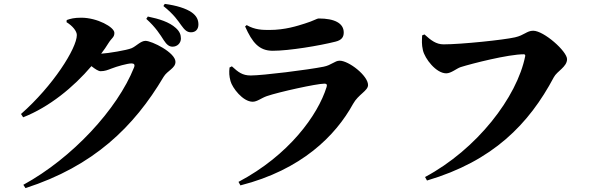

<svg xmlns="http://www.w3.org/2000/svg" viewBox="-20 -888 3040 987"><path d="M822 -681C837 -658 850 -648 867 -648C892 -648 910 -667 910 -690C910 -709 904 -726 884 -744C850 -775 798 -791 740 -803L732 -791C781 -747 804 -709 822 -681ZM911 -759C929 -734 941 -722 962 -722C986 -722 1000 -738 1000 -762C1000 -786 991 -806 966 -824C936 -845 887 -860 827 -868L820 -857C876 -812 895 -781 911 -759ZM100 62 111 79C461 -34 668 -235 821 -493C840 -525 882 -537 882 -570C882 -618 760 -678 728 -678C703 -678 680 -650 656 -640C632 -630 537 -614 500 -612C514 -630 527 -649 538 -667C555 -694 568 -696 568 -719C568 -749 479 -797 398 -797C361 -797 343 -792 323 -785L322 -774C353 -755 375 -728 375 -708C375 -640 252 -446 88 -302L99 -285C234 -338 358 -440 450 -548C469 -533 486 -522 497 -522C519 -522 533 -528 554 -536C579 -546 635 -562 656 -562C669 -562 675 -556 669 -541C583 -326 352 -76 100 62Z M1160 -541C1157 -515 1158 -497 1165 -471C1174 -437 1228 -365 1279 -365C1302 -365 1323 -384 1352 -394C1413 -415 1608 -458 1648 -458C1658 -458 1663 -454 1659 -441C1614 -296 1465 -90 1206 47L1216 65C1530 -15 1705 -190 1795 -354C1822 -403 1872 -421 1872 -451C1872 -499 1773 -576 1726 -576C1701 -576 1684 -553 1643 -545C1563 -529 1330 -500 1269 -500C1226 -500 1205 -517 1172 -547ZM1705 -674C1737 -682 1747 -698 1747 -721C1747 -769 1699 -793 1619 -793C1608 -793 1593 -781 1547 -767C1509 -755 1446 -734 1365 -734C1331 -734 1291 -734 1248 -759L1240 -752C1277 -669 1312 -627 1382 -627C1466 -627 1622 -653 1705 -674Z M2260 -660C2222 -660 2195 -681 2162 -711L2150 -706C2149 -680 2147 -660 2154 -630C2164 -586 2222 -511 2274 -511C2299 -511 2327 -536 2348 -543C2405 -561 2593 -609 2673 -609C2678 -609 2681 -605 2680 -600C2638 -388 2431 -120 2165 22L2175 40C2514 -60 2699 -250 2827 -491C2844 -523 2895 -544 2895 -584C2895 -624 2776 -730 2721 -730C2688 -730 2676 -707 2627 -696C2570 -683 2352 -660 2260 -660Z"/></svg>

Font: Noto Serif CJK SC Black
Style: Regular
Weight: 900
Designer: Ryoko NISHIZUKA 西塚涼子 (kana & ideographs); Frank Grießhammer (Latin, Greek & Cyrillic); Wenlong ZHANG 张文龙 (bopomofo); San
Foundry: Adobe
Version: Version 2.001;hotconv 1.1.0;makeotfexe 2.6.0